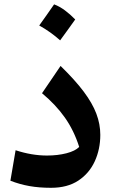

<svg xmlns="http://www.w3.org/2000/svg" viewBox="-20 -873 539 901"><path d="M450.7 -240.2Q450.7 -172.9 424.8 -116.2Q398.9 -59.6 347.7 -25.6Q296.4 8.3 219.7 8.3Q163.6 8.3 118.2 0.2Q72.8 -7.8 28.8 -24.9L53.2 -168Q128.9 -143.1 200.2 -143.1Q250.5 -143.1 292 -153.8Q333.5 -164.6 351.6 -183.6Q327.1 -260.7 284.4 -321.3Q241.7 -381.8 177.2 -435.5L264.2 -563.5Q332 -497.6 372.8 -443.1Q413.6 -388.7 432.1 -339.6Q450.7 -290.5 450.7 -240.2ZM233.9 -852.5Q259.8 -842.8 284.4 -824.5Q309.1 -806.2 333 -781.7Q315.9 -757.8 298.3 -733.2Q280.8 -708.5 262.2 -683.6Q218.3 -723.1 164.1 -753.4Q182.1 -778.8 199.5 -803.2Q216.8 -827.6 233.9 -852.5Z"/></svg>

Font: Pinar-FD SemiBold
Style: Regular
Weight: 600
Designer: Amin Abedi
Version: Version 2.000